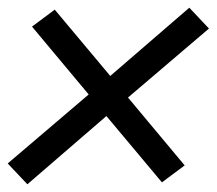

<svg xmlns="http://www.w3.org/2000/svg" viewBox="-31 -589 562 498"><path d="M40 -111 -11 -165 199 -344 52 -520 111 -564 255 -392 460 -569 511 -515 301 -336 448 -160 389 -116 245 -288Z"/></svg>

Font: Iosevka Web
Style: Italic
Weight: 400
Italic angle: -9°
Monospace: yes
Designer: Belleve Invis
Foundry: Belleve Invis
Version: Version 28.0.3; ttfautohint (v1.8.3)